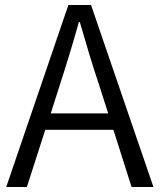

<svg xmlns="http://www.w3.org/2000/svg" viewBox="-20 -752 642 772"><path d="M5 0H88L162 -230H436L509 0H597L346 -732H255ZM184 -296 222 -415C249 -498 273 -577 297 -663H301C326 -577 349 -498 377 -415L415 -296Z"/></svg>

Font: Noto Sans JP DemiLight
Style: Regular
Weight: 350
Designer: Ryoko NISHIZUKA 西塚涼子 (kana, bopomofo & ideographs); Paul D. Hunt (Latin, Greek & Cyrillic); Sandoll Communications 산돌커뮤니
Foundry: Adobe
Version: Version 2.004;hotconv 1.0.118;makeotfexe 2.5.65603